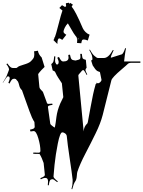

<svg xmlns="http://www.w3.org/2000/svg" viewBox="-37 -1271 1027 1377"><path d="M515.6 -962.9 516.6 -981.9V-990.7L513.7 -997.6L514.6 -998.5Q513.7 -1003.4 503.7 -1015.1Q493.7 -1026.9 475.1 -1060.1Q456.5 -1093.3 449.7 -1103.5Q435.5 -1089.4 427 -1071.3Q418.5 -1053.2 418.5 -1043.5Q418.5 -1033.7 438.5 -1021.5L409.7 -984.9Q394 -995.6 388.7 -995.6Q374.5 -995.6 374.5 -955.6L346.7 -982.9L353.5 -998.5L351.6 -1000.5L356.4 -1003.9Q362.8 -1018.6 382.1 -1094.2Q401.4 -1169.9 411.6 -1197.8L410.6 -1195.8Q410.6 -1196.8 388.7 -1213.9L407.7 -1233.9Q427.7 -1220.7 429.7 -1220.7L437.5 -1227.5Q435.5 -1236.3 435.5 -1247.6L457.5 -1251.5Q459 -1244.6 460.4 -1242.7L465.8 -1250.5L485.8 -1237.8Q477.5 -1225.1 477.5 -1224.6V-1222.7Q503.4 -1193.4 556.6 -1068.8Q563 -1054.7 576.2 -1041.5Q589.4 -1028.3 605.5 -1022.5L592.8 -980.5Q573.2 -987.8 564 -987.8Q554.7 -987.8 551.8 -982.7Q548.8 -977.5 545.9 -960.9ZM523.4 -999.5 520.5 -995.6 525.9 -986.8ZM328.6 16.1Q316.9 21 313 58.1L305.7 57.1Q307.6 34.7 307.6 30.8Q307.6 4.9 288.6 4.9Q272.9 4.9 255.9 15.1L252 6.8Q272.5 -1.5 278.6 -6.3Q284.7 -11.2 284.7 -17.1L275.9 -102.1Q264.2 -138.2 246.6 -167Q229 -167 201.7 -168V-176.8Q220.2 -176.8 243.7 -175.8Q252.9 -180.2 252.9 -189Q252.9 -227.5 237.8 -279.3Q222.7 -331.1 204.6 -331.1Q196.8 -331.1 181.6 -328.1L177.7 -340.8Q198.7 -345.2 205.3 -349.6Q211.9 -354 211.9 -361.8L210 -394Q210 -397.9 202.6 -407.7Q195.3 -417.5 174.6 -472.7Q153.8 -527.8 137.7 -575.4Q121.6 -623 120.6 -624Q106 -637.2 101.3 -656.7Q96.7 -676.3 91.8 -686L79.6 -700.2Q79.6 -704.1 68.8 -706.1H64.9Q52.7 -706.1 45.7 -696.8Q38.6 -687.5 31.7 -671.9L22.9 -676.8Q32.7 -699.7 32.7 -707.5Q32.7 -715.3 30.3 -718.8Q27.3 -723.1 22.9 -723.1Q18.6 -723.1 16.8 -722.4Q15.1 -721.7 13.2 -719.5Q11.2 -717.3 9.3 -714.8Q7.3 -712.4 4.4 -708Q1.5 -703.6 -1 -699.7Q-10.3 -684.6 -16.1 -676.8L-17.1 -678.2Q3.9 -711.4 10.7 -726.1L24.9 -763.2Q27.8 -770.5 27.8 -772Q27.8 -786.6 8.8 -811L15.6 -815.9Q31.2 -794.9 39.1 -789.1Q46.9 -783.2 56.6 -783.2H78.6Q84 -783.2 90.3 -790Q96.7 -796.9 132.8 -807.4Q168.9 -817.9 181.6 -829.3Q194.3 -840.8 201.7 -851.8Q209 -862.8 209 -878.4Q209 -894 207 -902.8L234.9 -907.2Q239.3 -880.4 261.7 -858.9L282.7 -791Q256.3 -765.6 246.1 -752.4Q235.8 -739.3 236.8 -738.8L245.6 -647Q247.1 -635.3 259 -624.5Q271 -613.8 272 -608.9L297.9 -538.1Q299.3 -530.8 302.5 -528.3Q305.7 -525.9 312.5 -525.9Q319.3 -525.9 337.9 -527.8L339.8 -519Q319.3 -516.1 313 -512.9Q306.6 -509.8 306.6 -503.9L323.7 -382.8Q324.7 -377.4 339.4 -366.9Q354 -356.4 354 -356Q357.9 -357.4 362.3 -391.1Q366.7 -424.8 367.7 -432.1Q368.7 -439.5 371.6 -455.3Q374.5 -471.2 377.7 -480.5Q380.9 -489.7 385.7 -504.9Q395 -530.8 406 -551.3Q417 -571.8 417 -574.2L406.7 -673.8L375 -722.2H376Q371.1 -727.1 364.5 -742.4Q357.9 -757.8 354 -759.8L344.7 -764.2Q342.8 -766.1 340.8 -766.1L330.6 -811Q342.3 -819.8 345.7 -828.6Q349.1 -837.4 351.6 -867.2L359.9 -866.2Q357.9 -847.7 357.9 -835Q357.9 -822.3 364.7 -814H363.8Q363.8 -813 366.7 -810.5Q369.6 -808.1 371.6 -808.1Q383.8 -808.1 383.8 -828.1Q383.8 -833.5 374 -856.9L385.7 -862.8Q395.5 -843.3 401.9 -836.7Q408.2 -830.1 416 -830.1Q454.6 -830.1 454.6 -857.9L452.6 -877L464.8 -878.9Q469.7 -854 475.6 -846.9Q481.4 -839.8 492.7 -838.9L504.9 -836.9Q507.8 -836.9 508.8 -837.9L526.9 -842.8Q534.2 -844.7 537.1 -849.1Q540 -853.5 540 -865.2Q540 -877 538.6 -884.8H549.8Q552.7 -854.5 557.6 -850.8Q562.5 -847.2 563.5 -846.7Q566.4 -844.7 578.6 -841.8L584 -785.2Q575.7 -775.9 575.7 -768.6Q575.7 -761.2 588.9 -736.8L584 -733.9Q567.9 -767.6 559.6 -769Q553.7 -767.1 551.8 -765.1L527.8 -736.8Q524.9 -733.9 524.9 -728L563 -328.1Q564.5 -363.8 589.8 -386.2Q590.8 -386.7 593 -395.8Q595.2 -404.8 613.3 -505.9Q631.3 -606.9 647 -659.2L647.9 -665L656.7 -674.8L651.9 -681.2L657.7 -675.8L658.7 -676.8V-675.8Q660.6 -673.8 667 -673.8Q673.3 -673.8 682.1 -682.1Q690.9 -690.4 690.9 -699.2L679.7 -753.9Q677.7 -755.9 668.9 -758.3Q660.2 -760.7 652.3 -768.6Q644.5 -776.4 637.9 -787.4Q631.3 -798.3 627.9 -801.8L616.7 -836.9Q626 -840.8 626 -846.9Q626 -853 625.2 -857.4Q624.5 -861.8 624.3 -862.8Q624 -863.8 623.5 -867.4Q623 -871.1 622.3 -872.6Q621.6 -874 620.4 -877.7Q619.1 -881.3 617.9 -884Q616.7 -886.7 614.3 -891.6Q611.8 -896.5 609.1 -901.4Q606.4 -906.2 603 -913.1L607.9 -915Q627.9 -877.9 644 -867.2L657.7 -856.9Q661.6 -855 665 -855H708Q741.2 -855 772.9 -913.1L777.8 -910.2Q757.8 -867.7 757.8 -862.3Q757.8 -856.9 759.3 -857.4Q760.7 -857.9 761.7 -857.9L837.9 -881.8Q849.1 -889.6 860.8 -925.8L866.7 -923.8Q863.3 -910.6 858.2 -873.8Q853 -836.9 853 -830.1H969.7V-820.8H908.7Q887.2 -820.8 879.2 -812.3Q871.1 -803.7 836.4 -774.4Q766.1 -714.8 761.7 -694.8L699.7 -446.8Q684.1 -386.2 648.9 -314.5Q613.8 -242.7 575 -168.5Q536.1 -94.2 517.6 -38.1Q515.6 -32.2 513.7 -7.1Q511.7 18.1 501.7 31.2Q491.7 44.4 481 85.9L475.6 85Q483.9 56.6 483.9 30.8V19Q479 -28.8 462.9 -134.5Q446.8 -240.2 441.9 -294.9Q440.4 -306.2 430.2 -314Q419.9 -321.8 409.7 -321.8Q393.6 -321.8 377.7 -241.9Q361.8 -162.1 354.2 -89.4Q346.7 -16.6 346.7 -5.1Q346.7 6.3 377.9 29.8L373 35.2Q347.2 14.2 340.8 14.2Q334.5 14.2 329.6 16.1Z"/></svg>

Font: Eater Caps
Style: Regular
Weight: 400
Version: Version 001.002